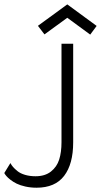

<svg xmlns="http://www.w3.org/2000/svg" viewBox="-26 -864 471 896"><path d="M181.5 -703.5 151 -743.5 288 -843.5 425 -743 395 -702.5 288 -781ZM315.5 -199.5Q315.5 -98.5 273.2 -43.2Q231 12 144.5 12Q117 12 92.5 6.5Q68 1 51.8 -7Q35.5 -15 22.8 -25Q10 -35 3.5 -42.8Q-3 -50.5 -6 -56.5L22.5 -103Q27.5 -93.5 34.8 -85Q42 -76.5 55.5 -65.5Q69 -54.5 91 -48Q113 -41.5 140 -41.5Q184 -41.5 211.8 -63.5Q239.5 -85.5 250.2 -119.5Q261 -153.5 261 -200.5V-660H315.5Z"/></svg>

Font: League Spartan Light
Style: Regular
Weight: 277
Foundry: The League of Moveable Type
Version: Version 2.002